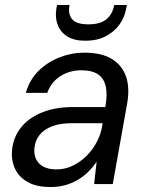

<svg xmlns="http://www.w3.org/2000/svg" viewBox="-20 -741 590 773"><path d="M184 12Q125 12 89 -9.5Q53 -31 38.5 -66Q24 -101 29 -142Q36 -195 68.5 -232.5Q101 -270 153.5 -290Q206 -310 273 -310H404Q413 -359 406 -392Q399 -425 375 -441.5Q351 -458 307 -458Q261 -458 224 -435Q187 -412 170 -367H84Q99 -420 135 -455.5Q171 -491 219.5 -510Q268 -529 319 -529Q389 -529 430.5 -503.5Q472 -478 487.5 -432.5Q503 -387 492 -325L434 0H359L369 -90Q355 -69 336.5 -50.5Q318 -32 295 -18Q272 -4 244 4Q216 12 184 12ZM208 -59Q242 -59 273 -74Q304 -89 329 -114Q354 -139 370.5 -171Q387 -203 392 -237L393 -245H269Q222 -245 189.5 -232.5Q157 -220 139.5 -198Q122 -176 119 -148Q114 -108 137 -83.5Q160 -59 208 -59ZM324 -577Q278 -577 250.5 -594.5Q223 -612 212 -641.5Q201 -671 207 -707L210 -721H260Q253 -684 270.5 -663.5Q288 -643 336 -643Q384 -643 408.5 -663.5Q433 -684 440 -721H491L488 -707Q482 -671 460.5 -641.5Q439 -612 404.5 -594.5Q370 -577 324 -577Z"/></svg>

Font: DM Sans 11pt
Style: Italic
Weight: 400
Italic angle: -10°
Version: Version 4.004;gftools[0.9.30]